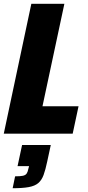

<svg xmlns="http://www.w3.org/2000/svg" viewBox="-21 -708 468 1017"><path d="M-1 0 145 -688H320L204 -145H395L364 0ZM46 289 59 226Q87 226 100.5 223Q114 220 120 211.5Q126 203 129 187L133 172H72L96 60H248L229 148Q220 191 210 218.5Q200 246 182 261.5Q164 277 131.5 283Q99 289 46 289Z"/></svg>

Font: Saira SemiCondensed ExtraBold
Style: Italic
Weight: 800
Width: 4
Italic angle: -12°
Designer: Hector Gatti with collaboration of the Omnibus-Type team
Foundry: Omnibus-Type
Version: Version 1.101